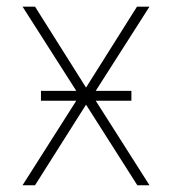

<svg xmlns="http://www.w3.org/2000/svg" viewBox="-20 -550 512 570"><path d="M235.4 -290 386.7 -530.3H423.8L264.2 -280.3H370.1V-251H264.2L423.8 0H387.7L235.4 -239.3L84 0H46.9L206.5 -251H101.6V-280.3H206.5L46.9 -530.3H84Z"/></svg>

Font: Pretendard GOV Thin
Style: Regular
Weight: 100
Designer: Base glyphs from Inter by Rasmus Andersson; Hangeul glyphs from Noto Sans CJK(Source Han Sans) by Jang Soo-young and Kan
Foundry: Kil Hyung-jin
Version: Version 1.309